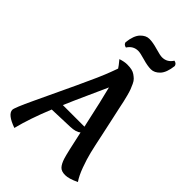

<svg xmlns="http://www.w3.org/2000/svg" viewBox="-333 -1152 1290 1290"><g transform="rotate(45 312.5 -507.0)"><path d="M412 -260Q389 -240 337 -238L166 -232Q105 -83 76 33Q-20 -1 -20 -44Q-20 -63 38 -186Q96 -309 169.5 -465.5Q243 -622 269 -693L287 -742Q279 -756 248 -793Q284 -805 310.5 -805Q337 -805 354.5 -801Q372 -797 385.5 -787.5Q399 -778 409.5 -768Q420 -758 429 -738.5Q438 -719 444 -703.5Q450 -688 457.5 -660Q465 -632 469.5 -611.5Q474 -591 481.5 -554.5Q489 -518 497 -484Q505 -450 525 -354.5Q545 -259 556.5 -211.5Q568 -164 589.5 -105Q611 -46 635 -12Q577 16 541 16Q505 16 488 -2.5Q471 -21 459 -58.5Q447 -96 412 -260ZM333 -609Q319 -577 271.5 -472.5Q224 -368 198 -306H403Q356 -522 333 -609ZM299 -922Q251 -922 224 -879Q201 -883 197 -903Q205 -972 233.5 -1002Q262 -1032 295 -1032Q328 -1032 375.5 -1018Q423 -1004 442 -1004Q490 -1004 517 -1047Q540 -1043 544 -1023Q536 -954 507.5 -924Q479 -894 446 -894Q413 -894 365.5 -908Q318 -922 299 -922Z"/></g></svg>

Font: MeriendaOneRegular
Style: Regular
Weight: 400
Designer: Eduardo Rodriguez Tunni
Foundry: Eduardo Rodriguez Tunni
Version: Version 1.001